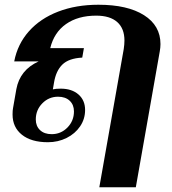

<svg xmlns="http://www.w3.org/2000/svg" viewBox="-20 -590 725 810"><path d="M502 -383Q505 -403 505 -419Q505 -470 474.5 -497Q444 -524 386 -524Q309 -524 258.5 -488.5Q208 -453 192 -387H334L327 -347Q270 -344 243 -317.5Q216 -291 208 -242L203 -213Q215 -216 236 -216Q283 -216 311 -191.5Q339 -167 339 -126Q339 -88 318 -57Q297 -26 261 -8Q225 10 182 10Q112 10 72.5 -21.5Q33 -53 33 -107Q33 -125 35 -134L49 -214Q64 -295 143 -331H40Q54 -404 102 -458Q150 -512 225.5 -541Q301 -570 395 -570Q518 -570 587.5 -526Q657 -482 657 -404Q657 -390 654 -373L553 200H399ZM292 -120Q292 -148 274 -165Q256 -182 225 -182Q186 -182 158.5 -154Q131 -126 131 -86Q131 -58 149 -41Q167 -24 198 -24Q237 -24 264.5 -52Q292 -80 292 -120Z"/></svg>

Font: Fahkwang
Style: Bold Italic
Weight: 700
Italic angle: -10°
Designer: Suppakit Chalermlarp | Katatrad Co.,Ltd.
Foundry: Cadson Demak Co.,Ltd.
Version: Version 1.000; ttfautohint (v1.6)